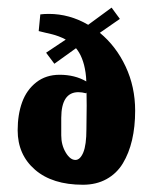

<svg xmlns="http://www.w3.org/2000/svg" viewBox="-20 -485 409 511"><path d="M180.7 -59.3Q166.7 -59.3 154.8 -79.3Q143 -99.3 143 -124.7V-171.3Q143.3 -239.3 188.3 -239.7Q198 -239.7 209.3 -236.7L210.3 -239.3L210.7 -204L210 -141.3Q210 -99.3 201.7 -79.3Q193.3 -59.3 180.7 -59.3ZM200.7 6.7Q236.3 6.7 263.5 -8.3Q290.7 -23.3 307 -50.3Q323.3 -77.3 331.5 -112.5Q339.7 -147.7 339.7 -190.3Q339.7 -254 314.3 -308Q289 -362 245.7 -397.7L299 -434.7L277 -464.7L214.7 -419Q165 -448 110 -448Q97.7 -448 87.3 -446.7L83 -402.3Q87.7 -401 99.3 -398.3Q111 -395.7 118.5 -393.8Q126 -392 136.3 -388.2Q146.7 -384.3 155 -379.7L102.7 -344.7L124.7 -315.3L182.3 -356.7Q187 -351 190.8 -344.5Q194.7 -338 198 -329.7Q201.3 -321.3 203.7 -312.2Q206 -303 207.7 -291.8Q209.3 -280.7 209.7 -268.3Q179.3 -286 138.7 -286Q102.3 -286 76.7 -266Q51 -246 39 -213.2Q27 -180.3 27 -138.3Q27 -73.3 73.2 -33.3Q119.3 6.7 200.7 6.7Z"/></svg>

Font: Jomhuria
Style: Regular
Weight: 400
Designer: Arabic design by Kourosh Beigpour, Latin design by Eben Sorkin, engineering by Lasse Fister and Khaled Hosney
Version: Version 1.0000